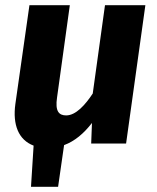

<svg xmlns="http://www.w3.org/2000/svg" viewBox="-20 -551 602 737"><path d="M383 -531 336 -192C307 -148 271 -108 234 -108C206 -108 191 -124 199 -177L248 -531H93L39 -152C28 -72 51 -14 109 8L99 166H203L226 6C267 -9 302 -39 333 -79L330 0H464L538 -531Z"/></svg>

Font: Fira Sans
Style: Bold Italic
Weight: 700
Italic angle: -8°
Designer: bBox Type GmbH & Carrois Corporate GbR & Edenspiekermann AG
Foundry: bBox Type GmbH & Carrois Corporate GbR & Edenspiekermann AG
Version: Version 4.301;PS 004.301;hotconv 1.0.88;makeotf.lib2.5.64775